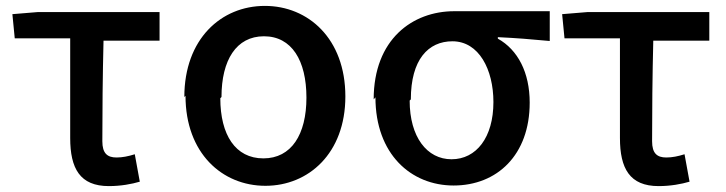

<svg xmlns="http://www.w3.org/2000/svg" viewBox="-20 -585 2463 651"><path d="M30 -455H218V-117C218 -14 251 46 349 46C390 46 427 39 454 31L437 -62C415 -55 395 -51 375 -51C344 -51 327 -65 327 -106C327 -207 328 -326 331 -447H521V-544H107L22 -537Z M609 -260C609 -66 733 45 880 45C1026 45 1151 -65 1151 -258C1151 -454 1025 -565 878 -565C730 -565 605 -453 605 -256ZM731 -256C731 -381 781 -462 875 -462C969 -462 1019 -380 1019 -254C1019 -129 968 -48 873 -48C778 -48 727 -128 727 -252Z M1253 -255C1253 -62 1374 44 1518 44C1665 44 1776 -59 1776 -237C1776 -339 1736 -416 1668 -454V-459C1731 -456 1780 -452 1844 -446V-547H1520C1379 -547 1247 -452 1247 -248ZM1373 -248C1373 -383 1432 -445 1514 -445C1604 -445 1653 -349 1653 -239C1653 -119 1595 -45 1511 -45C1428 -45 1369 -120 1369 -244Z M1894 -455H2082V-117C2082 -14 2115 46 2213 46C2254 46 2291 39 2318 31L2301 -62C2279 -55 2259 -51 2239 -51C2208 -51 2191 -65 2191 -106C2191 -207 2192 -326 2195 -447H2385V-544H1971L1886 -537Z"/></svg>

Font: GenEiGothic-pro-SemiBold
Style: Regular
Weight: 500
Designer: Ryoko NISHIZUKA (kana & ideographs); Paul D. Hunt (Latin, Greek & Cyrillic); Wenlong ZHANG (bopomofo); Sandoll Communica
Foundry: Adobe Systems Incorporated; o_tamon
Version: Version 1.000.140830